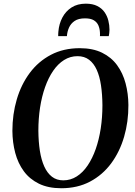

<svg xmlns="http://www.w3.org/2000/svg" viewBox="-20 -1015 738 1046"><path d="M313.5 10.5Q243 10.5 192.2 -14.2Q141.5 -39 109.8 -82.2Q78 -125.5 63 -182Q48 -238.5 47.5 -302Q47.5 -392.5 71.5 -473.8Q95.5 -555 142.2 -617.8Q189 -680.5 257.5 -716.5Q326 -752.5 414.5 -752.5Q485.5 -752.5 536 -727.8Q586.5 -703 618 -659.8Q649.5 -616.5 664.2 -560.8Q679 -505 679.5 -443Q680 -352 656.2 -270.2Q632.5 -188.5 585.8 -125.2Q539 -62 470.8 -25.8Q402.5 10.5 313.5 10.5ZM325 -32.5Q364.5 -32.5 398 -53.8Q431.5 -75 457.5 -113.5Q483.5 -152 501.5 -203.2Q519.5 -254.5 528.8 -315.2Q538 -376 538 -442Q537.5 -501 530.2 -550Q523 -599 507 -634.5Q491 -670 465.2 -689.5Q439.5 -709 402.5 -709Q362.5 -709 329 -688Q295.5 -667 269.5 -629Q243.5 -591 225.5 -540Q207.5 -489 198.2 -428.8Q189 -368.5 189 -303Q189.5 -243 197.2 -193.5Q205 -144 221.2 -108Q237.5 -72 263 -52.2Q288.5 -32.5 325 -32.5ZM447.5 -995Q485 -995 510 -982.2Q535 -969.5 549.5 -948.8Q564 -928 570.2 -903Q576.5 -878 576.5 -853.5Q576.5 -843 575.2 -834.2Q574 -825.5 572.5 -818H524.5Q524.5 -822 524.8 -826.8Q525 -831.5 524.5 -838Q523.5 -859 516 -876.5Q508.5 -894 491.2 -904.5Q474 -915 443 -915Q407.5 -915 386.5 -900.8Q365.5 -886.5 355.8 -864.2Q346 -842 344.5 -818H297Q297 -824.5 297.2 -830Q297.5 -835.5 298 -842.5Q301.5 -885 319.8 -919.5Q338 -954 370 -974.5Q402 -995 447.5 -995Z"/></svg>

Font: Merriweather 72pt SemiBold
Style: Italic
Weight: 600
Italic angle: -7.8°
Version: Version 2.101